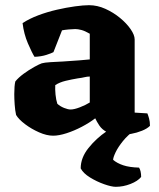

<svg xmlns="http://www.w3.org/2000/svg" viewBox="-20 -520 614 740"><path d="M185 3Q160 3 130.5 -10Q101 -23 76.5 -41.5Q52 -60 42 -77Q38 -95 36.5 -117.5Q35 -140 35 -157Q35 -173 36 -185.5Q37 -198 39 -206Q51 -221 71.5 -236Q92 -251 112 -262Q132 -273 141 -276Q151 -279 175.5 -280.5Q200 -282 223 -283Q258 -285 287 -287.5Q316 -290 326 -291V-390Q307 -401 293.5 -404.5Q280 -408 270 -408Q261 -408 244.5 -406.5Q228 -405 219 -403L186 -319Q179 -315 159 -308.5Q139 -302 113 -301Q103 -317 87.5 -353Q72 -389 67 -431Q93 -448 127.5 -461Q162 -474 199 -482.5Q236 -491 269 -495.5Q302 -500 323 -500Q355 -500 386 -486Q417 -472 442.5 -451Q468 -430 483.5 -407.5Q499 -385 499 -368V-86L548 -83Q551 -76 554.5 -63.5Q558 -51 558 -35Q547 -24 527 -16Q507 -8 485 -4Q463 0 446 0Q412 0 392.5 -10.5Q373 -21 363 -36Q353 -51 347 -64Q325 -47 295.5 -31.5Q266 -16 236.5 -6.5Q207 3 185 3ZM252 -98Q266 -98 288 -106.5Q310 -115 326 -125V-225Q316 -225 306 -222.5Q296 -220 280 -218Q256 -214 233 -208.5Q210 -203 193 -192Q192 -176 194 -155.5Q196 -135 201 -120Q212 -110 227 -104Q242 -98 252 -98ZM426 200Q410 200 381.5 190Q353 180 327 164Q301 148 291 129Q291 88 321 50.5Q351 13 391 -14L499 -18Q473 0 454 23.5Q435 47 425.5 67Q416 87 416 96Q431 109 455 117Q479 125 516 126Q524 139 524 162Q511 178 483 189Q455 200 426 200Z"/></svg>

Font: Texturina Black
Style: Regular
Weight: 900
Designer: Guillermo Torres Carreño
Foundry: Omnibus-Type
Version: Version 1.002; ttfautohint (v1.8.3)